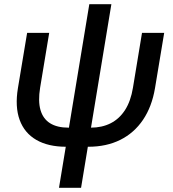

<svg xmlns="http://www.w3.org/2000/svg" viewBox="-20 -685 818 909"><path d="M293 9.8Q208 9.8 151.9 -22.7Q95.7 -55.2 73 -117.4Q50.3 -179.7 64.9 -268.1L108.4 -529.3H212.9L169.9 -269.5Q159.7 -206.5 171.6 -164.6Q183.6 -122.6 217 -101.6Q250.5 -80.6 304.2 -80.6H409.2Q462.9 -80.6 504.2 -101.6Q545.4 -122.6 572.3 -164.6Q599.1 -206.5 609.4 -269.5L652.3 -529.3H757.3L713.9 -268.1Q699.2 -180.2 657.2 -117.9Q615.2 -55.7 549.6 -22.9Q483.9 9.8 397.9 9.8ZM259.3 204.1 402.8 -665H507.3L363.8 204.1Z"/></svg>

Font: Inter 24pt Medium
Style: Italic
Weight: 500
Italic angle: -9.3988°
Designer: Rasmus Andersson
Foundry: rsms
Version: Version 4.001;git-66647c0bb